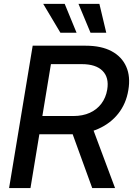

<svg xmlns="http://www.w3.org/2000/svg" viewBox="-20 -961 681 981"><path d="M26.4 0 147 -727.5H418Q497.6 -727.5 550 -699.5Q602.5 -671.4 625 -620.4Q647.5 -569.3 635.7 -500.5Q624.5 -431.6 584.5 -380.9Q544.4 -330.1 481.7 -302.5Q418.9 -274.9 339.4 -274.9H134.8L149.9 -368.2H354.5Q402.8 -368.2 439.2 -384.8Q475.6 -401.4 498.3 -431.9Q521 -462.4 527.8 -502.9Q538.1 -564.9 503.9 -599.1Q469.7 -633.3 397.9 -633.3H240.2L135.7 0ZM451.2 0 332 -328.1H445.3L567.9 0ZM442.4 -793.9 380.9 -941.4H487.8L522.9 -793.9ZM288.6 -793.9 200.7 -941.4H310.5L371.1 -793.9Z"/></svg>

Font: Inter 28pt Medium
Style: Italic
Weight: 500
Italic angle: -9.3988°
Designer: Rasmus Andersson
Foundry: rsms
Version: Version 4.001;git-66647c0bb